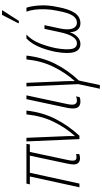

<svg xmlns="http://www.w3.org/2000/svg" viewBox="430 -1243 1017 1917"><g transform="rotate(-90 938.5 -284.5)"><path d="M317 6Q289 6 272 -10Q255 -26 255 -58Q255 -71 257.5 -86.5Q260 -102 263 -119L343 -495H172L64 0H27L135 -495H56L64 -529H461L455 -495H380L300 -118Q296 -101 294.5 -88Q293 -75 293 -64Q293 -29 327 -29Q336 -29 345 -30.5Q354 -32 359 -34V-2Q351 1 340 3.5Q329 6 317 6Z M508 0 485 -529H521L537 -147Q538 -129 538.5 -99Q539 -69 538 -47H541Q623 -139 681 -257.5Q739 -376 755 -529H793Q775 -368 709.5 -239.5Q644 -111 542 0Z M883 10Q851 10 832.5 -7.5Q814 -25 814 -66Q814 -87 819 -116L907 -529H945L858 -121Q855 -107 853.5 -95Q852 -83 852 -74Q852 -25 894 -25Q916 -25 935 -34L927 2Q919 6 908 8Q897 10 883 10Z M1011 204 1057 -11 1034 -529H1070L1086 -147Q1087 -129 1087.5 -100Q1088 -71 1087 -49H1090Q1171 -140 1229.5 -258Q1288 -376 1304 -529H1342Q1324 -368 1259 -240Q1194 -112 1093 -6L1048 204Z M1458 10Q1336 10 1379 -236Q1399 -335 1431.5 -408.5Q1464 -482 1513 -529H1552Q1498 -479 1467 -404Q1436 -329 1416 -235Q1398 -129 1408.5 -77Q1419 -25 1465 -25Q1540 -25 1576 -196L1609 -349H1646L1613 -196Q1595 -108 1613 -66.5Q1631 -25 1669 -25Q1715 -25 1742.5 -69.5Q1770 -114 1789 -217Q1802 -278 1804.5 -337Q1807 -396 1800.5 -445.5Q1794 -495 1781 -529H1820Q1837 -481 1842.5 -398Q1848 -315 1827 -217Q1806 -101 1767 -45.5Q1728 10 1663 10Q1624 10 1599.5 -18.5Q1575 -47 1577 -93H1575Q1558 -47 1527 -18.5Q1496 10 1458 10ZM1665 -605 1667 -615 1749 -773H1794L1792 -766L1689 -605Z"/></g></svg>

Font: Noto Sans Condensed ExtraLight
Style: Italic
Weight: 200
Width: 3
Italic angle: -12°
Designer: Monotype Design Team
Foundry: Monotype Imaging Inc.
Version: Version 2.013; ttfautohint (v1.8.4.7-5d5b)